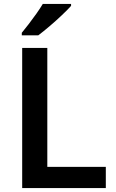

<svg xmlns="http://www.w3.org/2000/svg" viewBox="-20 -958 590 978"><path d="M93 0V-714H221V-108H519V0ZM342 -928Q326 -910 295.5 -881Q265 -852 232 -824Q199 -796 175 -778H91V-791Q106 -809 126 -835Q146 -861 165.5 -888.5Q185 -916 198 -938H342Z"/></svg>

Font: Noto Sans Kannada SemiBold
Style: Regular
Weight: 600
Designer: Jelle Bosma - Monotype Design Team
Foundry: Monotype Imaging Inc.
Version: Version 2.005; ttfautohint (v1.8.4.7-5d5b)